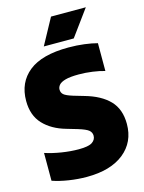

<svg xmlns="http://www.w3.org/2000/svg" viewBox="-139 -1032 844 1124"><g transform="rotate(-15 283.0 -470.5)"><path d="M244.5 10Q191.5 10 136.5 1.5Q81.5 -7 38 -22V-190.5Q82 -176 136.5 -167.2Q191 -158.5 241 -158.5Q299.5 -158.5 322 -173.5Q344.5 -188.5 344.5 -213Q344.5 -233 329 -246.2Q313.5 -259.5 264 -274.5L201 -293Q115.5 -317 65.5 -370.2Q15.5 -423.5 15.5 -511.5Q15.5 -623 94.8 -686.5Q174 -750 335.5 -750Q386.5 -750 431 -744.2Q475.5 -738.5 509 -729.5V-561Q477 -570.5 435.5 -576.2Q394 -582 353 -582Q300.5 -582 272 -574Q243.5 -566 232.5 -553Q221.5 -540 221.5 -525Q221.5 -506.5 234.5 -494.8Q247.5 -483 289.5 -470L352.5 -451.5Q448.5 -424.5 499.5 -371.8Q550.5 -319 550.5 -229.5Q550.5 -119.5 469.8 -54.8Q389 10 244.5 10ZM198 -793 284 -951H495L379.5 -793Z"/></g></svg>

Font: Encode Sans SmCnd Black
Style: Regular
Weight: 900
Width: 4
Designer: Multiple Designers
Foundry: Impallari Type
Version: Version 3.002; ttfautohint (v1.8.3) -l 8 -r 50 -G 200 -x 14 